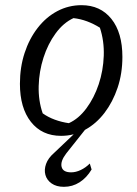

<svg xmlns="http://www.w3.org/2000/svg" viewBox="-20 -516 530 742"><path d="M216 9Q142 9 99.5 -45Q57 -99 57 -192Q57 -256 75 -311Q93 -366 125.5 -408Q158 -450 201.5 -473Q245 -496 295 -496Q368 -496 410.5 -443Q453 -390 453 -296Q453 -232 434.5 -177Q416 -122 384 -80Q352 -38 309 -14.5Q266 9 216 9ZM246 -40Q284 -57 314 -97.5Q344 -138 361.5 -190.5Q379 -243 381 -300.5Q383 -358 366 -409Q342 -424 316.5 -433.5Q291 -443 264 -446Q225 -428 195 -387Q165 -346 148 -293Q131 -240 129.5 -183.5Q128 -127 145 -78Q166 -63 192 -53.5Q218 -44 246 -40ZM227 206Q198 206 179.5 193Q161 180 155.5 160Q150 140 158 117.5Q166 95 189 75L289 -20H313L236 77Q213 107 218 128.5Q223 150 255 150Q273 150 292 141Q311 132 327 116L334 139Q315 171 287.5 188.5Q260 206 227 206Z"/></svg>

Font: Piazzolla Thin
Style: Italic
Weight: 400
Italic angle: -11.3°
Version: Version 2.005